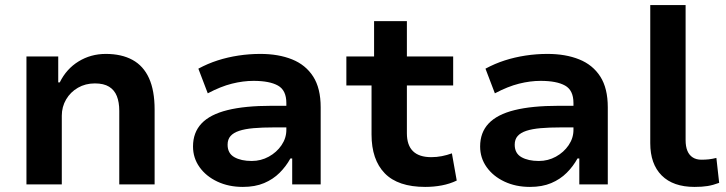

<svg xmlns="http://www.w3.org/2000/svg" viewBox="-20 -725 2856 755"><path d="M84 0V-503H209V-401H215Q241 -454 289 -483.5Q337 -513 396 -513Q458 -513 501 -489.5Q544 -466 566 -417.5Q588 -369 588 -294V0H449V-289Q449 -323 439.5 -347Q430 -371 409 -384Q388 -397 353 -397Q316 -397 286.5 -380Q257 -363 240 -334Q223 -305 223 -270V0Z M935 10Q879 10 834.5 -11Q790 -32 764.5 -68Q739 -104 739 -149Q739 -204 772.5 -239.5Q806 -275 874.5 -292Q943 -309 1048 -309H1125V-224H1057Q1011 -224 977 -221Q943 -218 920.5 -210.5Q898 -203 886.5 -190Q875 -177 875 -156Q875 -122 901.5 -107Q928 -92 970 -92Q1006 -92 1037 -109Q1068 -126 1087 -154Q1106 -182 1106 -214V-320Q1106 -370 1073 -388.5Q1040 -407 977 -407Q936 -407 892 -396Q848 -385 797 -358L760 -455Q797 -475 836 -487.5Q875 -500 917.5 -506.5Q960 -513 1004 -513Q1075 -513 1128.5 -491.5Q1182 -470 1211.5 -424Q1241 -378 1241 -303V0H1129V-102H1122Q1105 -71 1079.5 -45.5Q1054 -20 1018.5 -5Q983 10 935 10Z M1652 10Q1545 10 1493 -43.5Q1441 -97 1441 -196V-389H1342V-503H1451V-642H1580V-503H1762V-389H1580V-201Q1580 -154 1604 -130.5Q1628 -107 1676 -107Q1697 -107 1717.5 -111Q1738 -115 1757 -122L1776 -15Q1749 -2 1717.5 4Q1686 10 1652 10Z M2064 10Q2008 10 1963.5 -11Q1919 -32 1893.5 -68Q1868 -104 1868 -149Q1868 -204 1901.5 -239.5Q1935 -275 2003.5 -292Q2072 -309 2177 -309H2254V-224H2186Q2140 -224 2106 -221Q2072 -218 2049.5 -210.5Q2027 -203 2015.5 -190Q2004 -177 2004 -156Q2004 -122 2030.5 -107Q2057 -92 2099 -92Q2135 -92 2166 -109Q2197 -126 2216 -154Q2235 -182 2235 -214V-320Q2235 -370 2202 -388.5Q2169 -407 2106 -407Q2065 -407 2021 -396Q1977 -385 1926 -358L1889 -455Q1926 -475 1965 -487.5Q2004 -500 2046.5 -506.5Q2089 -513 2133 -513Q2204 -513 2257.5 -491.5Q2311 -470 2340.5 -424Q2370 -378 2370 -303V0H2258V-102H2251Q2234 -71 2208.5 -45.5Q2183 -20 2147.5 -5Q2112 10 2064 10Z M2711 10Q2627 10 2582 -35Q2537 -80 2537 -162V-705H2676V-174Q2676 -149 2683 -132Q2690 -115 2704 -106Q2718 -97 2738 -97Q2754 -97 2767.5 -98.5Q2781 -100 2797 -104L2808 -6Q2784 3 2762.5 6.5Q2741 10 2711 10Z"/></svg>

Font: Nunito Sans 6pt
Style: Bold
Weight: 700
Version: Version 3.101;gftools[0.9.27]